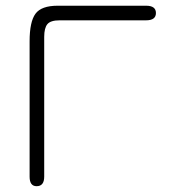

<svg xmlns="http://www.w3.org/2000/svg" viewBox="-20 -641 636 668"><path d="M187.5 -570.3Q156.2 -570.3 145 -557.1Q133.8 -543.9 133.8 -512.7V-26.4Q133.8 6.8 107.4 6.8Q83 6.8 83 -26.4V-497.1Q83 -565.4 103.5 -593.3Q124 -621.1 180.7 -621.1H488.3Q522.5 -621.1 522.5 -595.7Q522.5 -570.3 488.3 -570.3Z"/></svg>

Font: Jura
Style: Book
Weight: 400
Version: Version 2.3